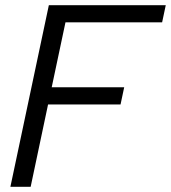

<svg xmlns="http://www.w3.org/2000/svg" viewBox="-20 -719 658 739"><path d="M168 -699H618L604 -633H232L179 -383H458L444 -317H165L98 0H20Z"/></svg>

Font: Prompt Light
Style: Italic
Weight: 300
Italic angle: -12°
Designer: Katatrad Team
Foundry: CadsonDemak
Version: Version 1.000